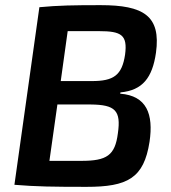

<svg xmlns="http://www.w3.org/2000/svg" viewBox="-20 -718 666 746"><path d="M586 -513C606 -657 537 -698 371 -698C266 -698 207 -697 133 -690L36 0C120 7 186 8 316 8C475 8 539 -25 561 -167C577 -275 550 -346 447 -354L448 -359C534 -367 572 -416 586 -513ZM337 -403H216L243 -597H365C452 -597 476 -582 466 -506C454 -425 421 -403 337 -403ZM438 -200C427 -114 395 -93 296 -93H172L203 -312H333C427 -311 451 -289 438 -200Z"/></svg>

Font: Exo 2 Semi Bold
Style: Italic
Weight: 600
Italic angle: -8°
Designer: Natanael Gama
Version: Version 1.001;PS 001.001;hotconv 1.0.88;makeotf.lib2.5.64775